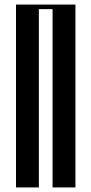

<svg xmlns="http://www.w3.org/2000/svg" viewBox="-20 -820 400 840"><path d="M210 0V-780H150V0H50V-800H310V0Z"/></svg>

Font: Oglavie Unicode
Style: Normal
Weight: 400
Version: Version 1.1